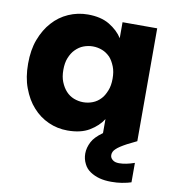

<svg xmlns="http://www.w3.org/2000/svg" viewBox="-86 -642 851 935"><g transform="rotate(10 339.5 -174.5)"><path d="M27.8 -279.8Q27.8 -348.1 46.9 -398.9Q67.4 -453.1 100.1 -488.8Q132.8 -525.9 178.2 -545.9Q223.6 -565.9 273.9 -565.9Q337.9 -565.9 379.9 -541Q423.8 -514.6 445.8 -479V-558.1H617.2V0L570.8 22.9Q533.2 43 519 57.1Q503.9 70.8 503.9 87.9Q503.9 102.5 516.1 111.8Q526.9 121.1 547.9 121.1Q581.1 121.1 624 106V202.1Q607.4 208 578.1 212.9Q555.2 216.8 525.9 216.8Q493.2 216.8 467.8 210Q441.9 203.1 420.9 189Q400.4 175.3 390.1 153.8Q377.9 130.4 377.9 103Q377.9 74.2 393.1 44.9Q406.2 18.6 445.8 -9.8V-79.1Q423.8 -43.5 379.9 -17.1Q337.9 7.8 272.9 7.8Q222.2 7.8 178.2 -12.2Q133.3 -32.2 100.1 -69.8Q67.4 -105.5 46.9 -161.1Q27.8 -211.9 27.8 -279.8ZM202.1 -279.8Q202.1 -245.6 211.9 -221.2Q222.7 -194.3 238.8 -176.8Q255.4 -158.7 277.8 -149.9Q300.8 -141.1 324.2 -141.1Q348.6 -141.1 371.1 -149.9Q393.6 -158.7 410.2 -176.8Q424.3 -190.9 436 -220.2Q445.8 -244.6 445.8 -278.8Q445.8 -313.5 436 -337.9Q424.8 -365.7 410.2 -381.8Q391.6 -400.4 371.1 -408.2Q348.6 -417 324.2 -417Q300.8 -417 277.8 -408.2Q257.3 -400.4 238.8 -381.8Q222.7 -365.7 211.9 -338.9Q202.1 -314.5 202.1 -279.8Z"/></g></svg>

Font: PoppinsZ
Style: Bold
Weight: 700
Designer: Ninad Kale (Devanagari), Jonny Pinhorn (Latin)
Foundry: Indian Type Foundry
Version: Version 3.002;FEAKit 1.0